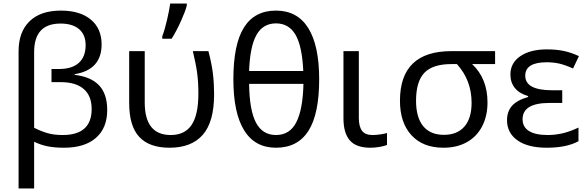

<svg xmlns="http://www.w3.org/2000/svg" viewBox="-20 -825 3325 1085"><path d="M321.8 -691.9Q172.9 -691.9 172.9 -530.8V-103Q207.5 -85 245.4 -73.5Q283.2 -62 334 -62Q498 -62 498 -209Q498 -283.2 453.1 -322Q408.2 -360.8 324.2 -360.8H271V-435.1H314Q386.7 -435.1 425.3 -469.7Q463.9 -504.4 463.9 -569.8Q463.9 -628.9 426.8 -660.4Q389.6 -691.9 321.8 -691.9ZM324.2 -765.1Q432.1 -765.1 493.2 -714.4Q554.2 -663.6 554.2 -574.2Q554.2 -430.7 401.9 -405.8V-401.9Q493.2 -391.6 539.6 -343Q585.9 -294.4 585.9 -203.1Q585.9 -101.6 522.2 -45.9Q458.5 9.8 341.8 9.8Q287.6 9.8 248.3 1.7Q209 -6.3 172.9 -23.9V240.2H85V-535.2Q85 -644.5 147 -704.8Q209 -765.1 324.2 -765.1Z M938 9.8Q823.7 9.8 766.8 -51.5Q710 -112.8 710 -243.2V-536.1H797.9V-246.1Q797.9 -62 944.8 -62Q1024.4 -62 1062.7 -119.1Q1101.1 -176.3 1101.1 -295.9Q1101.1 -358.4 1094.5 -409.4Q1087.9 -460.4 1069.8 -536.1H1157.7Q1176.8 -463.4 1183.3 -408Q1189.9 -352.5 1189.9 -292Q1189.9 -136.7 1126.2 -63.5Q1062.5 9.8 938 9.8ZM897 -620.1Q911.1 -656.7 924.1 -713.1Q937 -769.5 941.9 -805.2H1035.6V-793.9Q1028.3 -763.2 1002.7 -706.1Q977.1 -648.9 949.7 -606H897Z M1539.6 -692.9Q1466.3 -692.9 1429.4 -627.7Q1392.6 -562.5 1387.7 -423.8H1693.8Q1687.5 -564.5 1649.9 -628.7Q1612.3 -692.9 1539.6 -692.9ZM1539.6 -62Q1617.7 -62 1654.5 -134.3Q1691.4 -206.5 1694.8 -351.1H1387.7Q1389.6 -202.1 1426.5 -132.1Q1463.4 -62 1539.6 -62ZM1783.7 -377Q1783.7 -180.7 1722.9 -85.4Q1662.1 9.8 1539.6 9.8Q1420.4 9.8 1359.6 -88.6Q1298.8 -187 1298.8 -377Q1298.8 -575.2 1358.9 -670.2Q1418.9 -765.1 1539.6 -765.1Q1660.2 -765.1 1721.9 -666.5Q1783.7 -567.9 1783.7 -377Z M2007.8 -536.1V-158.2Q2007.8 -109.9 2025.9 -85.9Q2043.9 -62 2085 -62Q2106.4 -62 2130.4 -65.7Q2154.3 -69.3 2167 -73.2V-5.9Q2153.8 0 2126.5 4.9Q2099.1 9.8 2072.8 9.8Q1992.7 9.8 1956.8 -31.7Q1920.9 -73.2 1920.9 -157.2V-536.1Z M2331.1 -255.9Q2331.1 -161.6 2371.3 -112.3Q2411.6 -63 2488.3 -63Q2564 -63 2604.5 -109.9Q2645 -156.7 2645 -244.1Q2645 -371.6 2562 -462.9H2531.2Q2424.8 -462.9 2377.9 -413.3Q2331.1 -363.8 2331.1 -255.9ZM2734.9 -246.1Q2734.9 -169.9 2704.8 -111.6Q2674.8 -53.2 2618.4 -21.7Q2562 9.8 2485.8 9.8Q2370.1 9.8 2305.2 -60.8Q2240.2 -131.3 2240.2 -255.9Q2240.2 -536.1 2531.2 -536.1H2777.8V-462.9H2647.9Q2734.9 -381.3 2734.9 -246.1Z M3157.2 -314.9V-243.2H3084.5Q2933.1 -243.2 2933.1 -150.9Q2933.1 -107.4 2969.2 -84.7Q3005.4 -62 3075.2 -62Q3116.7 -62 3158.4 -71.5Q3200.2 -81.1 3249 -104V-26.9Q3181.2 9.8 3070.3 9.8Q2962.9 9.8 2904.1 -32Q2845.2 -73.7 2845.2 -146Q2845.2 -194.3 2872.8 -226.3Q2900.4 -258.3 2964.4 -276.9V-282.2Q2916 -295.9 2890.1 -327.1Q2864.3 -358.4 2864.3 -403.8Q2864.3 -469.7 2920.7 -507.8Q2977.1 -545.9 3070.3 -545.9Q3124.5 -545.9 3166.7 -536.9Q3209 -527.8 3251.5 -507.8L3218.3 -438Q3169.9 -459.5 3137.7 -466.3Q3105.5 -473.1 3069.3 -473.1Q2948.2 -473.1 2948.2 -397Q2948.2 -314.9 3101.1 -314.9Z"/></svg>

Font: NotoSans
Style: Regular
Weight: 400
Designer: Monotype Design team
Foundry: Monotype Imaging Inc.
Version: Version 1.04; ttfautohint (v1.4.1)